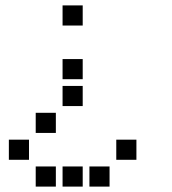

<svg xmlns="http://www.w3.org/2000/svg" viewBox="-20 -708 640 715"><path d="M214 -688Q213 -688 213 -688Q213 -688 213 -687V-614Q213 -613 213 -613Q213 -613 214 -613H287Q288 -613 288 -613Q288 -613 288 -614V-687Q288 -688 288 -688Q288 -688 287 -688ZM214 -488Q213 -488 213 -488Q213 -488 213 -487V-414Q213 -413 213 -413Q213 -413 214 -413H287Q288 -413 288 -413Q288 -413 288 -414V-487Q288 -488 288 -488Q288 -488 287 -488ZM214 -388Q213 -388 213 -388Q213 -388 213 -387V-314Q213 -313 213 -313Q213 -313 214 -313H287Q288 -313 288 -313Q288 -313 288 -314V-387Q288 -388 288 -388Q288 -388 287 -388ZM114 -288Q113 -288 113 -288Q113 -288 113 -287V-214Q113 -213 113 -213Q113 -213 114 -213H187Q188 -213 188 -213Q188 -213 188 -214V-287Q188 -288 188 -288Q188 -288 187 -288ZM14 -188Q13 -188 13 -188Q13 -188 13 -187V-114Q13 -113 13 -113Q13 -113 14 -113H87Q88 -113 88 -113Q88 -113 88 -114V-187Q88 -188 88 -188Q88 -188 87 -188ZM414 -188Q413 -188 413 -188Q413 -188 413 -187V-114Q413 -113 413 -113Q413 -113 414 -113H487Q488 -113 488 -113Q488 -113 488 -114V-187Q488 -188 488 -188Q488 -188 487 -188ZM114 -88Q113 -88 113 -88Q113 -88 113 -87V-14Q113 -13 113 -13Q113 -13 114 -13H187Q188 -13 188 -13Q188 -13 188 -14V-87Q188 -88 188 -88Q188 -88 187 -88ZM214 -88Q213 -88 213 -88Q213 -88 213 -87V-14Q213 -13 213 -13Q213 -13 214 -13H287Q288 -13 288 -13Q288 -13 288 -14V-87Q288 -88 288 -88Q288 -88 287 -88ZM314 -88Q313 -88 313 -88Q313 -88 313 -87V-14Q313 -13 313 -13Q313 -13 314 -13H387Q388 -13 388 -13Q388 -13 388 -14V-87Q388 -88 388 -88Q388 -88 387 -88Z"/></svg>

Font: Doto Black
Style: Bold
Weight: 700
Monospace: yes
Version: Version 1.000